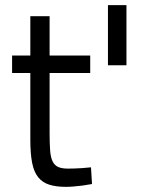

<svg xmlns="http://www.w3.org/2000/svg" viewBox="-20 -716 568 747"><path d="M173 -432V-199Q173 -158 175 -131Q177 -104 184.5 -88.5Q192 -73 206 -66.5Q220 -60 245 -60Q256 -60 271 -60.5Q286 -61 300 -62Q317 -63 334 -65L338 0Q319 3 301 6Q285 8 267.5 9.5Q250 11 237 11Q198 11 171.5 2.5Q145 -6 128.5 -26.5Q112 -47 105 -82.5Q98 -118 98 -172V-432H27V-500H98V-653H173V-500H331V-432ZM472 -462H400V-696H472Z"/></svg>

Font: TitilliumText22L 400 wt
Style: 400 wt
Weight: 400
Designer: Campivisivi
Foundry: Campivisivi
Version: 1.000